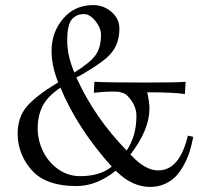

<svg xmlns="http://www.w3.org/2000/svg" viewBox="-20 -718 778 749"><path d="M346.2 -356 348.1 -398.9Q404.3 -396 547.9 -396Q674.3 -396 704.1 -398.9L701.2 -351.1Q660.2 -357.9 554.2 -357.9Q563 -320.3 563 -294.9Q563 -211.4 488.8 -115.2L492.2 -111.8Q546.9 -53.2 597.2 -53.2Q680.7 -53.2 712.9 -189L733.9 -184.1Q728.5 -155.3 720.7 -129.6Q712.9 -104 699 -77.4Q685.1 -50.8 667.5 -31.7Q649.9 -12.7 623.5 -0.7Q597.2 11.2 565.9 11.2Q496.6 11.2 436 -47.9L431.2 -51.8Q356.9 7.8 277.8 7.8Q165.5 7.8 110.8 -46.9Q81.5 -76.2 65.2 -115Q48.8 -153.8 48.8 -194.8Q48.8 -259.8 83.5 -301.3Q118.2 -342.8 207 -397Q181.2 -459.5 181.2 -520Q181.2 -591.8 226.1 -645Q271 -698.2 344.2 -698.2Q383.3 -698.2 414.6 -671.9Q445.8 -645.5 445.8 -606Q445.8 -537.1 398.9 -495.1Q378.9 -476.6 337.2 -450.2Q295.4 -423.8 277.8 -416Q348.6 -259.3 474.1 -130.9Q512.2 -187 512.2 -266.1Q512.2 -309.1 476.1 -345.2Q468.8 -352.5 457 -356.2Q445.3 -359.9 438 -360.4Q430.7 -360.8 415 -360.8Q384.3 -360.8 346.2 -356ZM416 -67.9Q282.7 -215.8 215.8 -376Q167 -343.8 147 -305.7Q127 -267.6 127 -217.8Q127 -170.9 147.5 -128.4Q168 -85.9 206.5 -58.3Q245.1 -30.8 293 -30.8Q369.6 -30.8 416 -67.9ZM270 -435.1Q332 -473.6 353 -503.4Q374 -533.2 374 -582Q374 -608.9 352.3 -636Q330.6 -663.1 307.1 -663.1Q290 -663.1 277.6 -656.2Q265.1 -649.4 258.3 -639.9Q251.5 -630.4 247.8 -615.2Q244.1 -600.1 243.2 -587.9Q242.2 -575.7 242.2 -559.1Q242.2 -500.5 270 -435.1Z"/></svg>

Font: Aref Ruqaa
Style: Regular
Weight: 400
Designer: Abdoulla Aref
Version: Version 0.7